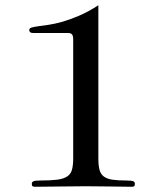

<svg xmlns="http://www.w3.org/2000/svg" viewBox="-20 -712 626 734"><path d="M356 -106Q356 -79.6 360.4 -63Q364.7 -46.4 376.7 -37.4Q388.7 -28.3 409.2 -25.1Q429.7 -22 461.9 -22Q473.1 -22 479.7 -21.2Q486.3 -20.5 490 -18.8Q493.7 -17.1 494.6 -14.6Q495.6 -12.2 495.6 -8.8Q495.6 -2 492.7 0Q489.7 2 482.9 2Q451.2 2 407.5 1Q363.8 0 307.6 0Q252 0 206.1 1Q160.2 2 114.7 2Q107.9 2 104.7 0Q101.6 -2 101.6 -8.8Q101.6 -12.2 102.8 -14.6Q104 -17.1 107.7 -18.8Q111.3 -20.5 117.9 -21.2Q124.5 -22 135.7 -22Q174.8 -22 199 -25.1Q223.1 -28.3 236.8 -37.4Q250.5 -46.4 255.1 -63Q259.8 -79.6 259.8 -106V-562Q259.8 -574.7 255.4 -580.3Q251 -585.9 238.8 -585.9H106Q91.8 -585.9 91.8 -597.2Q91.8 -604 100.6 -606.7Q109.4 -609.4 126 -611.6Q142.6 -613.8 166 -617.2Q189.5 -620.6 218.8 -628.9Q248 -637.2 282.7 -652.1Q317.4 -667 356 -691.9Z"/></svg>

Font: XB Zar
Style: Regular
Weight: 400
Designer: Behnam
Foundry: Irmug
Version: Version 8.005 2009